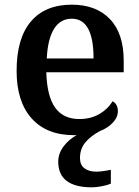

<svg xmlns="http://www.w3.org/2000/svg" viewBox="-20 -568 594 821"><path d="M229 123Q229 89 251.5 58.5Q274 28 308 10H297Q179 10 115 -62Q51 -134 51 -265Q51 -404 112 -476Q173 -548 287 -548Q391 -548 450 -486.5Q509 -425 509 -308V-259H178Q181 -156 216 -107.5Q251 -59 319 -59Q368 -59 405 -80.5Q442 -102 461 -135Q472 -130 478 -119Q484 -108 484 -93Q484 -66 462 -43Q440 -20 408 -8Q367 14 344.5 41.5Q322 69 322 108Q322 137 341 151.5Q360 166 391 166Q416 166 454 158V217Q439 224 414.5 228.5Q390 233 373 233Q229 233 229 123ZM380 -318Q380 -488 287 -488Q238 -488 211 -444.5Q184 -401 180 -318Z"/></svg>

Font: Noto Serif SemiBold
Style: Regular
Weight: 600
Designer: Monotype Design Team
Foundry: Monotype Imaging Inc.
Version: Version 1.001